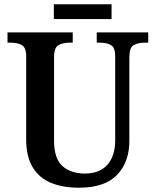

<svg xmlns="http://www.w3.org/2000/svg" viewBox="-20 -865 725 895"><path d="M348 10Q273 10 218 -12.5Q163 -35 132.5 -85Q102 -135 102 -217V-602Q102 -644 81.5 -655Q61 -666 32 -666H15V-714H319V-666H302Q273 -666 252.5 -654.5Q232 -643 232 -598V-210Q232 -125 271.5 -90.5Q311 -56 376 -56Q444 -56 480.5 -97Q517 -138 517 -211V-602Q517 -644 497 -655Q477 -666 448 -666H431V-714H671V-666H653Q623 -666 603 -654.5Q583 -643 583 -598V-209Q583 -109 525.5 -49.5Q468 10 348 10ZM231 -776V-845H500V-776Z"/></svg>

Font: Noto Serif Sinhala SemiCondensed SemiBold
Style: Regular
Weight: 600
Width: 4
Designer: Jelle Bosma - Monotype Design Team
Foundry: Monotype Imaging Inc.
Version: Version 2.007; ttfautohint (v1.8.4.7-5d5b)